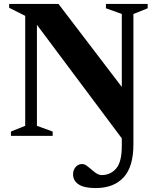

<svg xmlns="http://www.w3.org/2000/svg" viewBox="-20 -690 797 975"><path d="M657.5 42.5Q657.5 157 607.5 211Q557.5 265 465.5 265Q407 265 379 246.2Q351 227.5 351 194.5Q351 174.5 363.5 158.8Q376 143 398 143Q411 143 427.5 157Q444 171 461.8 185Q479.5 199 496.5 199Q541 199 569.8 165.8Q598.5 132.5 598.5 52V12.5L167.5 -564V-51L247.5 -22V0H35.5V-22L108 -51V-609.5L26.5 -650.5V-670H277L598.5 -248.5V-619L518 -648V-670H730V-648L657.5 -619Z"/></svg>

Font: Newsreader 16pt
Style: Bold
Weight: 700
Designer: Hugues Gentile
Foundry: Production Type
Version: Version 1.003; ttfautohint (v1.8.3)